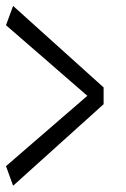

<svg xmlns="http://www.w3.org/2000/svg" viewBox="-38 -647 419 636"><path d="M305.2 -357.4V-301.8L5.4 -31.7L-18.1 -96.7L260.3 -337.4V-321.8L-18.1 -563.5L5.4 -627.4Z"/></svg>

Font: Scarab Serif
Style: Regular
Weight: 400
Designer: John Roberts
Foundry: Scarab
Version: 1.0